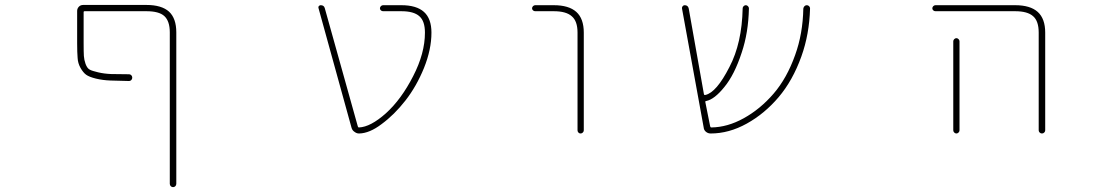

<svg xmlns="http://www.w3.org/2000/svg" viewBox="-20 -565 4540 779"><path d="M668.9 180.7V-433.6Q668.9 -479.5 646.5 -500Q625 -519.5 574.2 -519.5H323.2Q319.3 -519.5 319.3 -515.6V-389.6Q319.3 -353.5 320.3 -337.9Q321.3 -322.3 327.1 -305.7Q334 -287.1 344.7 -282.2Q353.5 -277.3 378.4 -271.5Q403.3 -265.6 431.6 -264.6Q456.1 -263.7 503.9 -263.7Q508.8 -263.7 512.7 -259.8Q516.6 -255.9 516.6 -250Q516.6 -244.1 512.7 -240.2Q508.8 -236.3 503.9 -236.3Q456.1 -237.3 428.7 -238.3Q397.5 -239.3 369.1 -246.1Q341.8 -252.9 329.6 -261.7Q317.4 -270.5 306.6 -289.6Q295.9 -308.6 294.9 -330.1Q293 -351.6 293 -389.6V-520.5Q293 -530.3 299.8 -537.6Q306.6 -544.9 317.4 -544.9H574.2Q635.7 -544.9 666 -517.6Q695.3 -490.2 695.3 -433.6V180.7Q695.3 186.5 691.4 190.4Q687.5 194.3 682.1 194.3Q676.8 194.3 672.9 190.4Q668.9 186.5 668.9 180.7Z M1437.5 -23.4Q1437.5 -23.4 1436.5 -23.4Q1426.8 -23.4 1418 -30.3Q1409.2 -36.1 1406.2 -46.9L1272.5 -531.2Q1270.5 -536.1 1273.4 -540Q1276.4 -543.9 1281.2 -543.9Q1294.9 -543.9 1297.9 -531.2L1431.6 -52.7Q1432.6 -47.9 1436.5 -47.9Q1483.4 -49.8 1545.9 -105.5Q1608.4 -162.1 1656.2 -255.9Q1704.1 -348.6 1704.1 -432.6Q1704.1 -479.5 1681.6 -499Q1659.2 -519.5 1608.4 -519.5H1534.2Q1529.3 -519.5 1525.4 -522.9Q1521.5 -526.4 1521.5 -531.2Q1521.5 -536.1 1525.4 -540Q1529.3 -543.9 1534.2 -543.9H1608.4Q1669.9 -543.9 1700.2 -516.6Q1730.5 -489.3 1730.5 -432.6Q1730.5 -364.3 1700.2 -289.1Q1669.9 -214.8 1625 -157.2Q1580.1 -99.6 1528.3 -61.5Q1479.5 -24.4 1437.5 -23.4Z M2323.2 -36.1V-432.6Q2323.2 -479.5 2299.8 -499Q2277.3 -519.5 2226.6 -519.5H2151.4Q2146.5 -519.5 2142.6 -522.9Q2138.7 -526.4 2138.7 -531.2Q2138.7 -536.1 2142.6 -540Q2146.5 -543.9 2151.4 -543.9H2226.6Q2288.1 -543.9 2318.4 -516.6Q2348.6 -489.3 2348.6 -432.6V-36.1Q2348.6 -31.2 2344.7 -27.3Q2340.8 -23.4 2335.4 -23.4Q2330.1 -23.4 2326.7 -27.3Q2323.2 -31.2 2323.2 -36.1Z M2863.3 -23.4Q2852.5 -23.4 2844.2 -30.3Q2835.9 -37.1 2835 -47.9L2747.1 -530.3Q2746.1 -535.2 2749.5 -539.6Q2752.9 -543.9 2757.8 -543.9Q2771.5 -543.9 2774.4 -530.3L2835.9 -183.6Q2836.9 -178.7 2840.8 -179.7H2841.8Q2886.7 -189.5 2939.5 -293Q2990.2 -389.6 2993.2 -531.2Q2993.2 -536.1 2997.1 -540Q3001 -543.9 3005.9 -543.9Q3010.7 -543.9 3014.6 -540Q3018.6 -536.1 3018.6 -531.2Q3016.6 -432.6 2989.3 -351.6Q2960 -261.7 2918.9 -211.9Q2878.9 -162.1 2845.7 -155.3H2844.7Q2840.8 -154.3 2841.8 -150.4L2861.3 -52.7Q2862.3 -47.9 2866.2 -47.9Q2931.6 -48.8 2997.1 -85Q3064.5 -122.1 3118.7 -185.1Q3172.9 -248 3206.1 -341.8Q3237.3 -427.7 3239.3 -530.3Q3240.2 -536.1 3244.1 -540Q3248 -543.9 3253.4 -543.9Q3258.8 -543.9 3262.7 -540Q3266.6 -536.1 3266.6 -531.2Q3266.6 -530.3 3266.6 -530.3Q3263.7 -425.8 3231.4 -335.9Q3196.3 -238.3 3139.2 -170.9Q3082 -103.5 3009.8 -63.5Q2937.5 -23.4 2863.3 -23.4Z M4194.3 -36.1V-432.6Q4194.3 -479.5 4171.9 -499Q4149.4 -519.5 4098.6 -519.5H3775.4Q3770.5 -519.5 3766.6 -522.9Q3762.7 -526.4 3762.7 -531.2Q3762.7 -536.1 3766.6 -540Q3770.5 -543.9 3775.4 -543.9H4098.6Q4160.2 -543.9 4190.4 -516.6Q4220.7 -489.3 4220.7 -432.6V-36.1Q4220.7 -31.2 4216.8 -27.3Q4212.9 -23.4 4207.5 -23.4Q4202.1 -23.4 4198.2 -27.3Q4194.3 -31.2 4194.3 -36.1ZM3847.7 -36.1V-397.5Q3847.7 -402.3 3851.6 -406.2Q3855.5 -410.2 3860.4 -410.2Q3865.2 -410.2 3869.1 -406.2Q3873 -402.3 3873 -397.5V-36.1Q3873 -31.2 3869.1 -27.3Q3865.2 -23.4 3860.4 -23.4Q3855.5 -23.4 3851.6 -27.3Q3847.7 -31.2 3847.7 -36.1Z"/></svg>

Font: Rounded Mgen+ 1mn thin
Style: Regular
Weight: 100
Designer: [Source Han Sans]
Ryoko NISHIZUKA  (kana & ideographs); Paul D. Hunt (Latin, Greek & Cyrillic); Wenlong ZHANG  (bopomofo
Version: Version 1.059.20150602